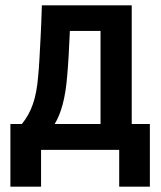

<svg xmlns="http://www.w3.org/2000/svg" viewBox="-20 -562 603 720"><path d="M19 138V-97H62Q89 -130 103.5 -172Q118 -214 123 -275Q126 -306 128 -342.5Q130 -379 132.5 -427Q135 -475 137 -542H474V-97H542V138H427V0H134V138ZM232 -278Q227 -215 215 -170.5Q203 -126 185 -97H357V-446H242Q240 -397 237.5 -354Q235 -311 232 -278Z"/></svg>

Font: Noto Sans Mono SemiCondensed SemiBold
Style: Regular
Weight: 600
Width: 4
Designer: Monotype Design Team
Foundry: Monotype Imaging Inc.
Version: Version 2.014; ttfautohint (v1.8.4.7-5d5b)